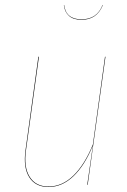

<svg xmlns="http://www.w3.org/2000/svg" viewBox="-20 -746 512 775"><path d="M309.1 -668Q246.1 -668 238.8 -726.1L237.8 -725.1Q240.7 -697.8 258.5 -681.9Q276.4 -666 309.1 -666Q371.1 -666 395 -725.1L394 -726.1Q371.6 -668 309.1 -668ZM175.8 8.8Q123 8.8 98.1 -30.5Q73.2 -69.8 83 -140.1L134.8 -517.1H137.2L85 -140.1Q75.2 -71.8 99.6 -32.5Q124 6.8 175.8 6.8Q231 6.8 276.4 -37.4Q321.8 -81.5 355 -163.1L403.8 -517.1H405.8L334 0H332L355 -159.2Q322.3 -78.6 276.6 -34.9Q231 8.8 175.8 8.8Z"/></svg>

Font: Fira Sans Compressed Two
Style: Italic
Weight: 100
Width: 3
Italic angle: -8°
Designer: Carrois Corporate & Edenspiekermann AG
Foundry: Carrois Corporate GbR & Edenspiekermann AG
Version: Version 4.203;PS 004.203;hotconv 1.0.88;makeotf.lib2.5.64775